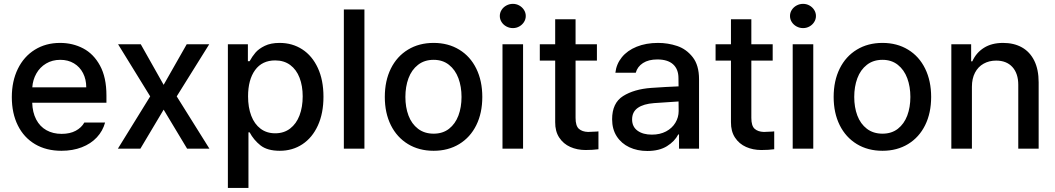

<svg xmlns="http://www.w3.org/2000/svg" viewBox="-20 -755 5358 975"><path d="M40 -261.7Q40 -342.8 70.6 -405.3Q101.1 -467.8 156.7 -502.4Q212.4 -537.1 285.2 -537.1Q349.1 -537.1 402.3 -509.3Q455.6 -481.4 488 -421.6Q520.5 -361.8 520.5 -270.5V-233.4H143.6Q145 -184.1 163.8 -148.2Q182.6 -112.3 215.8 -93.8Q249 -75.2 293 -75.2Q335.4 -75.2 364.7 -91.1Q394 -106.9 408.2 -132.8H513.7Q502 -89.8 471.7 -57.4Q441.4 -24.9 395.3 -7.1Q349.1 10.7 292 10.7Q214.8 10.7 158 -22.9Q101.1 -56.6 70.6 -118.2Q40 -179.7 40 -261.7ZM418 -311.5Q418 -352.1 401.6 -383.8Q385.3 -415.5 355.5 -433.3Q325.7 -451.2 286.1 -451.2Q245.6 -451.2 214.1 -432.4Q182.6 -413.6 164.6 -381.6Q146.5 -349.6 144 -311.5Z M811 -324.2 928.2 -530.3H1042.5L877.4 -265.6L1043.5 0H930.2L811 -198.2L692.9 0H578.6L742.7 -265.6L579.6 -530.3H694.8Z M1137.2 -530.3H1238.8V-444.3H1247.6Q1260.7 -468.3 1277.3 -487.8Q1293.9 -507.3 1324.5 -522.2Q1355 -537.1 1399.9 -537.1Q1464.4 -537.1 1514.9 -504.4Q1565.4 -471.7 1594 -409.9Q1622.6 -348.1 1622.6 -263.7Q1622.6 -179.7 1594.2 -117.7Q1565.9 -55.7 1515.6 -22.5Q1465.3 10.7 1400.9 10.7Q1337.4 10.7 1302.7 -16.8Q1268.1 -44.4 1247.6 -83H1241.7V199.2H1137.2ZM1377.4 -78.1Q1421.9 -78.1 1453.4 -102.3Q1484.9 -126.5 1501 -168.9Q1517.1 -211.4 1517.1 -265.6Q1517.1 -318.8 1501.2 -360.1Q1485.4 -401.4 1453.9 -424.8Q1422.4 -448.2 1377.4 -448.2Q1311 -448.2 1275.4 -399.2Q1239.7 -350.1 1239.7 -265.6Q1239.7 -209.5 1255.9 -167.2Q1272 -125 1303 -101.6Q1334 -78.1 1377.4 -78.1Z M1830.6 0H1726.1V-707H1830.6Z M1934.1 -262.7Q1934.1 -344.7 1964.8 -406.7Q1995.6 -468.8 2051.8 -502.9Q2107.9 -537.1 2182.1 -537.1Q2255.9 -537.1 2312 -502.9Q2368.2 -468.8 2398.7 -406.5Q2429.2 -344.2 2429.2 -262.7Q2429.2 -181.2 2398.7 -119.4Q2368.2 -57.6 2312 -23.4Q2255.9 10.7 2182.1 10.7Q2107.9 10.7 2051.8 -23.4Q1995.6 -57.6 1964.8 -119.4Q1934.1 -181.2 1934.1 -262.7ZM2323.7 -262.7Q2323.7 -314.9 2307.9 -357.7Q2292 -400.4 2260 -425.8Q2228 -451.2 2182.1 -451.2Q2135.3 -451.2 2102.8 -425.8Q2070.3 -400.4 2054.4 -357.7Q2038.6 -314.9 2038.6 -262.7Q2038.6 -210.4 2054.4 -168.2Q2070.3 -126 2102.8 -101.1Q2135.3 -76.2 2182.1 -76.2Q2228.5 -76.2 2260.3 -101.1Q2292 -126 2307.9 -168.2Q2323.7 -210.4 2323.7 -262.7Z M2531.7 -530.3H2636.2V0H2531.7ZM2518.1 -673.8Q2518.1 -690.4 2527.1 -704.6Q2536.1 -718.8 2551.5 -727.1Q2566.9 -735.4 2584.5 -735.4Q2602.1 -735.4 2616.9 -727.1Q2631.8 -718.8 2640.9 -704.6Q2649.9 -690.4 2649.9 -673.8Q2649.9 -657.2 2640.9 -643.1Q2631.8 -628.9 2616.9 -620.6Q2602.1 -612.3 2584.5 -612.3Q2566.9 -612.3 2551.5 -620.6Q2536.1 -628.9 2527.1 -643.1Q2518.1 -657.2 2518.1 -673.8Z M3011.2 -447.3H2902.8V-156.2Q2902.8 -115.7 2919.7 -100.8Q2936.5 -85.9 2966.3 -85Q2980 -85 3009.3 -86.9Q3012.2 -87.9 3019 -87.9V2.9Q2989.7 6.8 2953.6 6.8Q2911.1 6.8 2876 -8.8Q2840.8 -24.4 2819.8 -56.4Q2798.8 -88.4 2799.3 -134.8V-447.3H2721.2V-530.3H2799.3V-657.2H2902.8V-530.3H3011.2Z M3286.6 -308.6Q3319.8 -311 3359.1 -313.2Q3398.4 -315.4 3425.8 -316.4L3425.3 -358.4Q3425.3 -403.8 3397.9 -428.5Q3370.6 -453.1 3317.9 -453.1Q3273.4 -453.1 3245.1 -434.8Q3216.8 -416.5 3208.5 -385.7H3105Q3109.9 -429.7 3137.7 -464.1Q3165.5 -498.5 3213.1 -517.8Q3260.7 -537.1 3321.8 -537.1Q3372.1 -537.1 3418.7 -521.5Q3465.3 -505.9 3497.6 -464.8Q3529.8 -423.8 3529.8 -352.5V0H3428.2V-72.3H3424.3Q3406.2 -37.1 3366.9 -12.7Q3327.6 11.7 3267.1 11.7Q3216.3 11.7 3175.8 -7.3Q3135.3 -26.4 3111.8 -62.7Q3088.4 -99.1 3088.4 -149.4Q3088.4 -231.9 3144 -267.1Q3199.7 -302.2 3286.6 -308.6ZM3290.5 -71.3Q3331.5 -71.3 3362.3 -87.6Q3393.1 -104 3409.7 -131.6Q3426.3 -159.2 3426.3 -191.4L3425.8 -239.7L3301.3 -231.4Q3248 -227.5 3219 -207.3Q3189.9 -187 3189.9 -148.4Q3189.9 -111.3 3217.5 -91.3Q3245.1 -71.3 3290.5 -71.3Z M3903.8 -447.3H3795.4V-156.2Q3795.4 -115.7 3812.3 -100.8Q3829.1 -85.9 3858.9 -85Q3872.6 -85 3901.9 -86.9Q3904.8 -87.9 3911.6 -87.9V2.9Q3882.3 6.8 3846.2 6.8Q3803.7 6.8 3768.6 -8.8Q3733.4 -24.4 3712.4 -56.4Q3691.4 -88.4 3691.9 -134.8V-447.3H3613.8V-530.3H3691.9V-657.2H3795.4V-530.3H3903.8Z M4005.4 -530.3H4109.9V0H4005.4ZM3991.7 -673.8Q3991.7 -690.4 4000.7 -704.6Q4009.8 -718.8 4025.1 -727.1Q4040.5 -735.4 4058.1 -735.4Q4075.7 -735.4 4090.6 -727.1Q4105.5 -718.8 4114.5 -704.6Q4123.5 -690.4 4123.5 -673.8Q4123.5 -657.2 4114.5 -643.1Q4105.5 -628.9 4090.6 -620.6Q4075.7 -612.3 4058.1 -612.3Q4040.5 -612.3 4025.1 -620.6Q4009.8 -628.9 4000.7 -643.1Q3991.7 -657.2 3991.7 -673.8Z M4213.4 -262.7Q4213.4 -344.7 4244.1 -406.7Q4274.9 -468.8 4331.1 -502.9Q4387.2 -537.1 4461.4 -537.1Q4535.2 -537.1 4591.3 -502.9Q4647.5 -468.8 4678 -406.5Q4708.5 -344.2 4708.5 -262.7Q4708.5 -181.2 4678 -119.4Q4647.5 -57.6 4591.3 -23.4Q4535.2 10.7 4461.4 10.7Q4387.2 10.7 4331.1 -23.4Q4274.9 -57.6 4244.1 -119.4Q4213.4 -181.2 4213.4 -262.7ZM4603 -262.7Q4603 -314.9 4587.2 -357.7Q4571.3 -400.4 4539.3 -425.8Q4507.3 -451.2 4461.4 -451.2Q4414.6 -451.2 4382.1 -425.8Q4349.6 -400.4 4333.7 -357.7Q4317.9 -314.9 4317.9 -262.7Q4317.9 -210.4 4333.7 -168.2Q4349.6 -126 4382.1 -101.1Q4414.6 -76.2 4461.4 -76.2Q4507.8 -76.2 4539.6 -101.1Q4571.3 -126 4587.2 -168.2Q4603 -210.4 4603 -262.7Z M4915.5 0H4811V-530.3H4911.6V-443.4H4917.5Q4937 -487.3 4976.6 -512.2Q5016.1 -537.1 5073.7 -537.1Q5128.9 -537.1 5169.4 -514.4Q5210 -491.7 5232.2 -446.8Q5254.4 -401.9 5254.4 -336.9V0H5150.9V-324.2Q5150.9 -381.8 5121.1 -414.6Q5091.3 -447.3 5038.6 -447.3Q5002.9 -447.3 4974.9 -431.6Q4946.8 -416 4931.2 -386Q4915.5 -356 4915.5 -314.5Z"/></svg>

Font: Pretendard Std Medium
Style: Regular
Weight: 500
Designer: Base glyphs from Inter by Rasmus Andersson; Hangeul glyphs from Noto Sans CJK(Source Han Sans) by Jang Soo-young and Kan
Foundry: Kil Hyung-jin
Version: Version 1.309